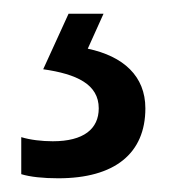

<svg xmlns="http://www.w3.org/2000/svg" viewBox="-20 -20 249 280"><path d="M192 138C192 91 160 62 108 51L131 0H80L43 81C92 88 124 103 124 138C124 168 102 186 57 186C41 186 24 184 11 180V234C24 238 43 240 65 240C147 240 192 204 192 138Z"/></svg>

Font: Noto Sans Khmer UI Condensed
Style: Regular
Weight: 400
Width: 3
Designer: Danh Hong and the Monotype Design Team
Foundry: Monotype Imaging Inc.
Version: Version 2.002